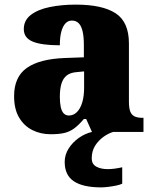

<svg xmlns="http://www.w3.org/2000/svg" viewBox="-20 -571 666 831"><path d="M199 10Q156 10 120 -8Q84 -26 62.5 -62.5Q41 -99 41 -155Q41 -238 96 -277Q151 -316 262 -320L343 -323V-375Q343 -412 337.5 -435.5Q332 -459 320.5 -470.5Q309 -482 291 -482Q275 -482 263.5 -470Q252 -458 245.5 -434.5Q239 -411 239 -375Q160 -375 121.5 -391Q83 -407 83 -445Q83 -483 113.5 -506.5Q144 -530 195.5 -540.5Q247 -551 308 -551Q423 -551 480.5 -513.5Q538 -476 538 -383V-131Q538 -104 543.5 -89Q549 -74 562 -67.5Q575 -61 597 -61H601V0H378L353 -56H343Q321 -30 301.5 -15.5Q282 -1 258.5 4.5Q235 10 199 10ZM278 -71Q298 -71 313 -86Q328 -101 336 -128Q344 -155 344 -191V-262L313 -259Q285 -257 269 -244.5Q253 -232 246 -209Q239 -186 239 -152Q239 -126 243 -107.5Q247 -89 256 -80Q265 -71 278 -71ZM418 240Q339 240 299.5 213.5Q260 187 260 130Q260 99 277 72Q294 45 321 26Q348 7 378 0H470Q449 6 427.5 21.5Q406 37 391.5 60Q377 83 377 115Q377 139 396.5 150Q416 161 446 161Q460 161 475.5 159Q491 157 509 153V224Q499 229 481.5 232.5Q464 236 446.5 238Q429 240 418 240Z"/></svg>

Font: Noto Serif Kannada Black
Style: Regular
Weight: 900
Version: Version 2.003